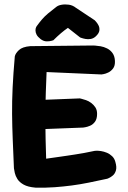

<svg xmlns="http://www.w3.org/2000/svg" viewBox="-20 -864 589 882"><path d="M143 -2Q108 -5 88.5 -16Q69 -27 60 -41.5Q51 -56 48 -69.5Q45 -83 44 -91Q41 -163 38.5 -223Q36 -283 35.5 -340.5Q35 -398 38 -461.5Q41 -525 48 -605Q51 -619 67 -634Q83 -649 119 -652L408 -655Q408 -655 417.5 -654.5Q427 -654 442 -651.5Q457 -649 472 -641.5Q487 -634 497 -620Q507 -606 508 -584Q509 -562 499.5 -549.5Q490 -537 477.5 -531Q465 -525 455.5 -523.5Q446 -522 446 -522L194 -533Q192 -482 190.5 -441.5Q189 -401 188.5 -366.5Q188 -332 188.5 -298Q189 -264 189.5 -224.5Q190 -185 192 -135Q225 -140 248.5 -143Q272 -146 290 -149Q308 -152 326 -154.5Q344 -157 365 -161Q386 -165 415 -171Q415 -171 423 -171.5Q431 -172 444 -170Q457 -168 470.5 -162.5Q484 -157 495 -146.5Q506 -136 510 -120Q517 -96 512.5 -81Q508 -66 498.5 -58Q489 -50 481 -46.5Q473 -43 473 -43Q427 -33 387.5 -25Q348 -17 310 -12Q272 -7 231.5 -4Q191 -1 143 -2ZM76 -267 68 -401 347 -412Q347 -412 355 -410Q363 -408 375 -404Q387 -400 398.5 -391.5Q410 -383 418 -371Q426 -359 426 -341Q426 -318 416.5 -305Q407 -292 394 -286.5Q381 -281 371.5 -279.5Q362 -278 362 -278ZM167 -684Q153 -695 148 -705Q143 -715 143 -724Q143 -733 145.5 -738Q148 -743 148 -743Q161 -761 173 -775Q185 -789 200.5 -802Q216 -815 237 -831Q246 -839 262 -842Q278 -845 296 -842.5Q314 -840 329 -828L415 -771Q415 -771 421 -764.5Q427 -758 432.5 -747.5Q438 -737 436.5 -724Q435 -711 420 -697Q409 -687 396.5 -685Q384 -683 373 -685Q362 -687 355 -689.5Q348 -692 348 -692L292 -736Q277 -726 260 -711.5Q243 -697 225 -679Q225 -679 216.5 -676.5Q208 -674 194.5 -674Q181 -674 167 -684Z"/></svg>

Font: Sour Gummy
Style: Bold
Weight: 700
Designer: Stefie Justprince
Foundry: Eifetstype
Version: Version 1.000